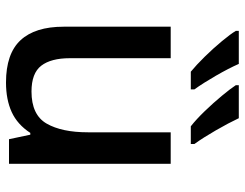

<svg xmlns="http://www.w3.org/2000/svg" viewBox="-108 -698 816 640"><g transform="rotate(90 300.0 -378.0)"><path d="M255 10Q159 10 114 -38.5Q69 -87 69 -182V-539H174V-203Q174 -140 199 -107.5Q224 -75 285 -75Q363 -75 392 -125.5Q421 -176 421 -263V-539H526V0H444L429 -71H423Q395 -28 353.5 -9Q312 10 255 10ZM401 -606Q378 -624 350.5 -652.5Q323 -681 299 -710Q275 -739 264 -756V-766H374Q390 -732 414.5 -689.5Q439 -647 460 -618V-606ZM219 -606Q197 -624 169 -652.5Q141 -681 117 -710Q93 -739 83 -756V-766H193Q208 -732 232.5 -689.5Q257 -647 278 -618V-606Z"/></g></svg>

Font: Noto Sans Mono Medium
Style: Regular
Weight: 500
Designer: Monotype Design Team
Foundry: Monotype Imaging Inc.
Version: Version 2.014